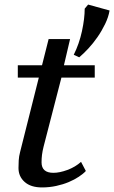

<svg xmlns="http://www.w3.org/2000/svg" viewBox="-20 -811 500 841"><path d="M58 -525V-471H150L68 -145C64.7 -132.3 62.7 -120.2 62 -108.5C61.3 -96.8 61 -85.7 61 -75C61 -50.3 70 -30 88 -14C106 2 131.3 10 164 10C185.3 10 206 7.8 226 3.5C246 -0.8 264.3 -6.5 281 -13.5C297.7 -20.5 312.5 -28.3 325.5 -37C338.5 -45.7 348.7 -54 356 -62L335 -102C317.7 -86.7 297.7 -74.8 275 -66.5C252.3 -58.2 232 -54 214 -54C179.3 -54 162 -69.3 162 -100C162 -111.3 162.7 -122.3 164 -133C165.3 -143.7 167.7 -155.7 171 -169L249 -471H395V-525H260L287 -640H193L164 -525ZM303 -571 327 -560C339 -570 352.2 -582.7 366.5 -598C380.8 -613.3 394.3 -630.2 407 -648.5C419.7 -666.8 430.8 -686 440.5 -706C450.2 -726 456.7 -745.7 460 -765L366 -791L351 -773C351 -744.3 347 -711.5 339 -674.5C331 -637.5 319 -603 303 -571Z"/></svg>

Font: PT Serif Caption
Style: Italic
Weight: 400
Italic angle: -12°
Designer: A.Korolkova, O.Umpeleva, V.Yefimov
Foundry: ParaType Ltd
Version: Version 1.000W OFL